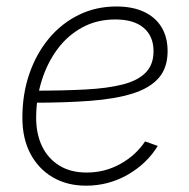

<svg xmlns="http://www.w3.org/2000/svg" viewBox="-20 -570 590 599"><path d="M248.5 9.3Q189 9.3 144.3 -17.1Q99.6 -43.5 74.7 -90.8Q49.8 -138.2 49.8 -202.6Q49.8 -276.4 71.5 -339.6Q93.3 -402.8 132.8 -450.2Q172.4 -497.6 226.1 -523.7Q279.8 -549.8 342.8 -549.8Q393.6 -549.8 429.4 -533Q465.3 -516.1 484.1 -484.9Q502.9 -453.6 502.9 -410.6Q502.9 -358.4 475.1 -326.7Q447.3 -294.9 393.3 -278.1Q339.4 -261.2 261.2 -255.4Q183.1 -249.5 82.5 -249.5L86.4 -287.1Q177.2 -287.1 246.6 -290.8Q315.9 -294.4 363.3 -306.6Q410.6 -318.8 434.8 -343.8Q459 -368.7 459 -410.2Q459 -457 428.2 -483.2Q397.5 -509.3 339.8 -509.3Q282.2 -509.3 236.6 -484.4Q190.9 -459.5 158.9 -416.3Q127 -373 109.9 -317.9Q92.8 -262.7 92.8 -202.1Q92.8 -151.9 111.3 -113.5Q129.9 -75.2 165 -53.5Q200.2 -31.7 250.5 -31.7Q307.1 -31.7 355.5 -58.6Q403.8 -85.4 432.6 -128.9L472.2 -114.7Q438.5 -59.6 378.7 -25.1Q318.8 9.3 248.5 9.3Z"/></svg>

Font: Inter 17pt ExtraLight
Style: Italic
Weight: 250
Italic angle: -9.3988°
Version: Version 4.001;git-66647c0bb